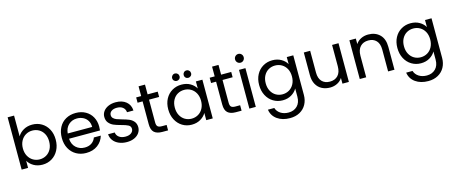

<svg xmlns="http://www.w3.org/2000/svg" viewBox="-54 -1557 6208 2624"><g transform="rotate(-15 3050.0 -245.5)"><path d="M168 -446Q196 -495 250 -526Q304 -557 373 -557Q447 -557 506 -522Q565 -487 599 -423.5Q633 -360 633 -276Q633 -193 599 -128Q565 -63 505.5 -27Q446 9 373 9Q302 9 248.5 -22Q195 -53 168 -101V0H77V-740H168ZM540 -276Q540 -338 515 -384Q490 -430 447.5 -454Q405 -478 354 -478Q304 -478 261.5 -453.5Q219 -429 193.5 -382.5Q168 -336 168 -275Q168 -213 193.5 -166.5Q219 -120 261.5 -95.5Q304 -71 354 -71Q405 -71 447.5 -95.5Q490 -120 515 -166.5Q540 -213 540 -276Z M1253 -295Q1253 -269 1250 -240H812Q817 -159 867.5 -113.5Q918 -68 990 -68Q1049 -68 1088.5 -95.5Q1128 -123 1144 -169H1242Q1220 -90 1154 -40.5Q1088 9 990 9Q912 9 850.5 -26Q789 -61 754 -125.5Q719 -190 719 -275Q719 -360 753 -424Q787 -488 848.5 -522.5Q910 -557 990 -557Q1068 -557 1128 -523Q1188 -489 1220.5 -429.5Q1253 -370 1253 -295ZM1159 -314Q1159 -366 1136 -403.5Q1113 -441 1073.5 -460.5Q1034 -480 986 -480Q917 -480 868.5 -436Q820 -392 813 -314Z M1567 9Q1504 9 1454 -12.5Q1404 -34 1375 -72.5Q1346 -111 1343 -161H1437Q1441 -120 1475.5 -94Q1510 -68 1566 -68Q1618 -68 1648 -91Q1678 -114 1678 -149Q1678 -185 1646 -202.5Q1614 -220 1547 -237Q1486 -253 1447.5 -269.5Q1409 -286 1381.5 -318.5Q1354 -351 1354 -404Q1354 -446 1379 -481Q1404 -516 1450 -536.5Q1496 -557 1555 -557Q1646 -557 1702 -511Q1758 -465 1762 -385H1671Q1668 -428 1636.5 -454Q1605 -480 1552 -480Q1503 -480 1474 -459Q1445 -438 1445 -404Q1445 -377 1462.5 -359.5Q1480 -342 1506.5 -331.5Q1533 -321 1580 -308Q1639 -292 1676 -276.5Q1713 -261 1739.5 -230Q1766 -199 1767 -149Q1767 -104 1742 -68Q1717 -32 1671.5 -11.5Q1626 9 1567 9Z M2006 -473V-150Q2006 -110 2023 -93.5Q2040 -77 2082 -77H2149V0H2067Q1991 0 1953 -35Q1915 -70 1915 -150V-473H1844V-548H1915V-686H2006V-548H2149V-473Z M2225 -276Q2225 -360 2259 -423.5Q2293 -487 2352.5 -522Q2412 -557 2485 -557Q2557 -557 2610 -526Q2663 -495 2689 -448V-548H2781V0H2689V-102Q2662 -54 2608.5 -22.5Q2555 9 2484 9Q2411 9 2352 -27Q2293 -63 2259 -128Q2225 -193 2225 -276ZM2689 -275Q2689 -337 2664 -383Q2639 -429 2596.5 -453.5Q2554 -478 2503 -478Q2452 -478 2410 -454Q2368 -430 2343 -384Q2318 -338 2318 -276Q2318 -213 2343 -166.5Q2368 -120 2410 -95.5Q2452 -71 2503 -71Q2554 -71 2596.5 -95.5Q2639 -120 2664 -166.5Q2689 -213 2689 -275ZM2440 -622Q2418 -622 2402.5 -637Q2387 -652 2387 -674Q2387 -696 2402.5 -711.5Q2418 -727 2440 -727Q2461 -727 2476.5 -711.5Q2492 -696 2492 -674Q2492 -652 2476.5 -637Q2461 -622 2440 -622ZM2602 -622Q2580 -622 2565 -637Q2550 -652 2550 -674Q2550 -696 2565 -711.5Q2580 -727 2602 -727Q2624 -727 2639.5 -711.5Q2655 -696 2655 -674Q2655 -652 2639.5 -637Q2624 -622 2602 -622Z M3046 -473V-150Q3046 -110 3063 -93.5Q3080 -77 3122 -77H3189V0H3107Q3031 0 2993 -35Q2955 -70 2955 -150V-473H2884V-548H2955V-686H3046V-548H3189V-473Z M3346 -637Q3320 -637 3302 -655Q3284 -673 3284 -699Q3284 -725 3302 -743Q3320 -761 3346 -761Q3371 -761 3388.5 -743Q3406 -725 3406 -699Q3406 -673 3388.5 -655Q3371 -637 3346 -637ZM3390 -548V0H3299V-548Z M3771 -557Q3842 -557 3895.5 -526Q3949 -495 3975 -448V-548H4067V12Q4067 87 4035 145.5Q4003 204 3943.5 237Q3884 270 3805 270Q3697 270 3625 219Q3553 168 3540 80H3630Q3645 130 3692 160.5Q3739 191 3805 191Q3880 191 3927.5 144Q3975 97 3975 12V-103Q3948 -55 3895 -23Q3842 9 3771 9Q3698 9 3638.5 -27Q3579 -63 3545 -128Q3511 -193 3511 -276Q3511 -360 3545 -423.5Q3579 -487 3638.5 -522Q3698 -557 3771 -557ZM3975 -275Q3975 -337 3950 -383Q3925 -429 3882.5 -453.5Q3840 -478 3789 -478Q3738 -478 3696 -454Q3654 -430 3629 -384Q3604 -338 3604 -276Q3604 -213 3629 -166.5Q3654 -120 3696 -95.5Q3738 -71 3789 -71Q3840 -71 3882.5 -95.5Q3925 -120 3950 -166.5Q3975 -213 3975 -275Z M4707 -548V0H4616V-81Q4590 -39 4543.5 -15.5Q4497 8 4441 8Q4377 8 4326 -18.5Q4275 -45 4245.5 -98Q4216 -151 4216 -227V-548H4306V-239Q4306 -158 4347 -114.5Q4388 -71 4459 -71Q4532 -71 4574 -116Q4616 -161 4616 -247V-548Z M5128 -558Q5228 -558 5290 -497.5Q5352 -437 5352 -323V0H5262V-310Q5262 -392 5221 -435.5Q5180 -479 5109 -479Q5037 -479 4994.5 -434Q4952 -389 4952 -303V0H4861V-548H4952V-470Q4979 -512 5025.5 -535Q5072 -558 5128 -558Z M5727 -557Q5798 -557 5851.5 -526Q5905 -495 5931 -448V-548H6023V12Q6023 87 5991 145.5Q5959 204 5899.5 237Q5840 270 5761 270Q5653 270 5581 219Q5509 168 5496 80H5586Q5601 130 5648 160.5Q5695 191 5761 191Q5836 191 5883.5 144Q5931 97 5931 12V-103Q5904 -55 5851 -23Q5798 9 5727 9Q5654 9 5594.5 -27Q5535 -63 5501 -128Q5467 -193 5467 -276Q5467 -360 5501 -423.5Q5535 -487 5594.5 -522Q5654 -557 5727 -557ZM5931 -275Q5931 -337 5906 -383Q5881 -429 5838.5 -453.5Q5796 -478 5745 -478Q5694 -478 5652 -454Q5610 -430 5585 -384Q5560 -338 5560 -276Q5560 -213 5585 -166.5Q5610 -120 5652 -95.5Q5694 -71 5745 -71Q5796 -71 5838.5 -95.5Q5881 -120 5906 -166.5Q5931 -213 5931 -275Z"/></g></svg>

Font: DVN-Poppins
Style: Regular
Weight: 400
Designer: Ninad Kale (Devanagari), Jonny Pinhorn (Latin)
Foundry: Indian Type Foundry
Version: 4.004